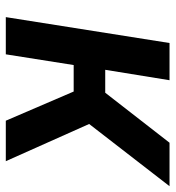

<svg xmlns="http://www.w3.org/2000/svg" viewBox="8 -598 590 645"><g transform="rotate(90 302.5 -275.0)"><path d="M37 0 124 -550H249L214 -334H291L459 -550H605L396 -280L521 0H385L287 -228H198L162 0Z"/></g></svg>

Font: JetBrains Mono NL
Style: Bold Italic
Weight: 700
Italic angle: -9°
Designer: Philipp Nurullin, Konstantin Bulenkov
Foundry: JetBrains
Version: Version 2.304; ttfautohint (v1.8.4.7-5d5b)